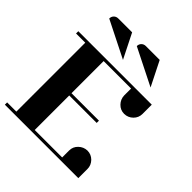

<svg xmlns="http://www.w3.org/2000/svg" viewBox="-223 -987 1137 1137"><g transform="rotate(45 346.0 -418.0)"><path d="M0 0V-19H77.1V-596.2H0V-615.2H615.2V-538.1Q615.2 -506.3 592.8 -483.9Q569.8 -461.4 538.1 -460.9Q505.9 -460.9 483.9 -483.9Q461.9 -506.8 460.9 -538.1V-596.2H231V-327.1H460.9V-308.1H231V-19H460.9V-77.1Q460.9 -108.9 483.9 -130.9Q506.8 -152.8 538.1 -153.8Q569.8 -153.8 592.8 -130.9Q615.2 -107.4 615.2 -77.1V0ZM76.2 -797.9Q76.2 -814.5 86.9 -825.2Q97.7 -835.9 113.8 -835.9H230L307.1 -682.1ZM307.1 -797.9Q307.1 -814.5 317.9 -825.2Q328.6 -835.9 345.2 -835.9H460.9L538.1 -682.1Z"/></g></svg>

Font: Hjet
Style: Regular
Weight: 400
Designer: T. Christopher White
Version: Version 1.2